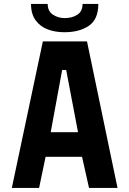

<svg xmlns="http://www.w3.org/2000/svg" viewBox="-20 -930 640 950"><path d="M192 -725H410.5L561.5 0H420.5L386 -154H205.5L173.5 0H38.5ZM366 -276 307.5 -583.5H287.5L231 -276ZM133.5 -910.5H216Q216 -875 241.5 -857.8Q267 -840.5 300.5 -840.5Q337 -840.5 362.8 -857.2Q388.5 -874 388.5 -910.5H466.5Q466.5 -834.5 419.8 -802.5Q373 -770.5 298.5 -770.5Q254 -770.5 216.8 -784.2Q179.5 -798 156.5 -829.2Q133.5 -860.5 133.5 -910.5Z"/></svg>

Font: JuliaMono ExtraBold
Style: Regular
Weight: 800
Monospace: yes
Designer: cormullion
Foundry: corm
Version: Version 0.055; ttfautohint (v1.8.4)